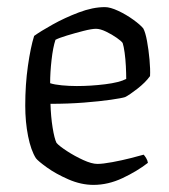

<svg xmlns="http://www.w3.org/2000/svg" viewBox="-20 -520 475 540"><path d="M243 0Q208 0 172.5 -15.5Q137 -31 112 -49Q87 -67 81 -75Q67 -97 59 -137Q51 -177 51 -223Q51 -282 58.5 -334.5Q66 -387 76 -419Q94 -432 128 -451Q162 -470 201.5 -485Q241 -500 275 -500Q290 -500 312.5 -489.5Q335 -479 355 -464.5Q375 -450 383 -440Q389 -429 393.5 -404.5Q398 -380 400.5 -352.5Q403 -325 402 -306Q389 -288 366.5 -270.5Q344 -253 332 -247Q323 -244 292 -239.5Q261 -235 216.5 -231.5Q172 -228 122 -228Q123 -192 128 -161Q133 -130 139 -118Q147 -109 168.5 -95Q190 -81 214 -70Q238 -59 254 -59Q269 -59 296 -64Q323 -69 348.5 -75.5Q374 -82 384 -85Q387 -82 391 -75.5Q395 -69 396 -62Q365 -38 324.5 -19Q284 0 243 0ZM196 -278Q235 -278 275.5 -283Q316 -288 335 -298Q335 -313 334 -333.5Q333 -354 330.5 -372Q328 -390 325 -399Q322 -404 308.5 -413.5Q295 -423 278.5 -431Q262 -439 250 -439Q238 -439 214.5 -433Q191 -427 168 -420Q145 -413 136 -408Q129 -387 125 -351.5Q121 -316 121 -286Q133 -282 154 -280Q175 -278 196 -278Z"/></svg>

Font: Texturina 72pt Light
Style: Regular
Weight: 300
Designer: Guillermo Torres Carreño
Foundry: Omnibus-Type
Version: Version 1.002; ttfautohint (v1.8.3)